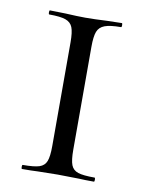

<svg xmlns="http://www.w3.org/2000/svg" viewBox="-62 -513 416 558"><g transform="rotate(10 146.5 -234.0)"><path d="M253 -12Q255 -12 255 -6Q255 0 253 0Q225 0 209 -1L146 -2L87 -1Q70 0 41 0Q39 0 39 -6Q39 -12 41 -12Q75 -12 90 -17Q105 -22 110.5 -36Q116 -50 116 -81V-387Q116 -417 110.5 -431Q105 -445 89.5 -450.5Q74 -456 41 -456Q39 -456 39 -462Q39 -468 41 -468L87 -467Q123 -465 146 -465Q172 -465 210 -467L253 -468Q255 -468 255 -462Q255 -456 253 -456Q221 -456 205 -450Q189 -444 183.5 -429.5Q178 -415 178 -385V-81Q178 -50 183.5 -36Q189 -22 204 -17Q219 -12 253 -12Z"/></g></svg>

Font: Cormorant Unicase
Style: Regular
Weight: 400
Designer: Christian Thalmann (Catharsis Fonts)
Foundry: Catharsis Fonts
Version: Version 4.000